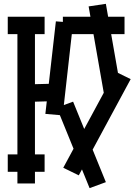

<svg xmlns="http://www.w3.org/2000/svg" viewBox="-20 -886 694 990"><path d="M69.8 60.1V-765.1H160.2V60.1ZM95.2 -450.2 280.8 -455.1 285.2 -365.2 98.1 -359.9ZM20 -89.8H210V0H20ZM20 -799.8H210V-710H20ZM515.1 -407.2 437 -853 525.9 -866.2 604 -419.9ZM441.9 84 272.9 -331.1 356.9 -361.8 525.9 53.2ZM386.2 18.1 306.2 -21 574.2 -517.1 653.8 -478ZM304.2 -799.8H622.1V-710H304.2ZM213.9 -298.8 268.1 -775.9 356.9 -769 303.2 -291Z"/></svg>

Font: Opir
Style: Regular
Weight: 400
Designer: Maksym Kobuzan
Version: Version 1.000;FEAKit 1.0